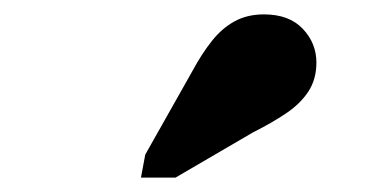

<svg xmlns="http://www.w3.org/2000/svg" viewBox="-20 -848 540 267"><path d="M248 -750Q261 -774 275 -791.5Q289 -809 306.5 -818.5Q324 -828 347 -828Q382 -828 401 -808Q420 -788 420 -761Q420 -738 409 -721Q398 -704 378 -690.5Q358 -677 332 -664L224 -601H176L182 -633Z"/></svg>

Font: Roboto Serif 20pt
Style: Bold Italic
Weight: 700
Italic angle: -10°
Version: Version 1.007